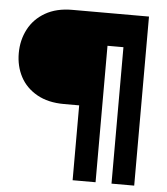

<svg xmlns="http://www.w3.org/2000/svg" viewBox="-51 -746 688 792"><g transform="rotate(5 293.0 -350.0)"><path d="M534 0H440V-565H374V0H279V-310H216Q150 -310 104 -336Q58 -362 35 -405.5Q12 -449 12 -503Q12 -557 35.5 -602Q59 -647 105 -673.5Q151 -700 216 -700H534Z"/></g></svg>

Font: Be Vietnam ExtraBold
Style: Regular
Weight: 800
Designer: Gabriel Lam
Foundry: TypeRant
Version: Version 4.000